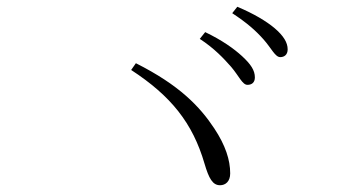

<svg xmlns="http://www.w3.org/2000/svg" viewBox="-20 -726 1040 568"><path d="M712 -475C725 -475 734 -482 734 -497C734 -518 722 -536 696 -560C672 -582 637 -607 587 -631L571 -611C614 -583 642 -553 664 -528C687 -501 697 -475 712 -475ZM631 -178C647 -178 661 -189 661 -213C661 -253 647 -296 614 -346C571 -411 511 -474 382 -539L368 -519C486 -442 550 -362 585 -242C598 -198 609 -178 631 -178ZM809 -557C821 -557 831 -564 831 -580C831 -600 819 -620 792 -643C768 -663 732 -685 682 -706L667 -687C711 -658 736 -636 760 -609C783 -583 794 -557 809 -557Z"/></svg>

Font: Source Han Serif TW VF
Style: Regular
Weight: 250
Designer: Ryoko NISHIZUKA 西塚涼子 (kana & ideographs); Frank Grießhammer (Latin, Greek & Cyrillic); Wenlong ZHANG 张文龙 (bopomofo); San
Foundry: Adobe
Version: Version 2.002;hotconv 1.1.0;makeotfexe 2.6.0